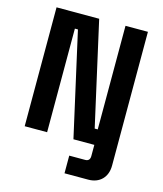

<svg xmlns="http://www.w3.org/2000/svg" viewBox="-130 -796 929 1092"><g transform="rotate(15 335.0 -250.0)"><path d="M66 0H198V-610H216L353 0H476V66C476 86 466 96 448 96H354V200H494C560 200 604 157 604 88V-700H472V-90H454L317 -700H66Z"/></g></svg>

Font: Meta Space
Style: Bold
Weight: 700
Designer: Meta Pool / Florian Karsten
Foundry: Meta Pool / Florian Karsten
Version: Version 2.000;Glyphs 3.1.1 (3137)